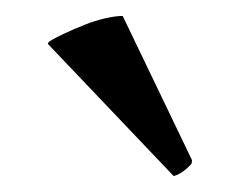

<svg xmlns="http://www.w3.org/2000/svg" viewBox="-20 -736 306 241"><path d="M221 -535Q221 -531 220 -530Q209 -518 198 -515L40 -681Q40 -682 42 -684Q50 -689 62 -694.5Q74 -700 86.5 -705Q99 -710 112 -713Q125 -716 134 -716Z"/></svg>

Font: Lusitana
Style: Regular
Weight: 400
Designer: Ana Paula Megda
Foundry: Ana Paula Megda
Version: Version 1.000; ttfautohint (v1.1) -l 8 -r 50 -G 200 -x 14 -D